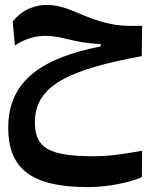

<svg xmlns="http://www.w3.org/2000/svg" viewBox="-20 -449 626 787"><path d="M340.8 317.9C423.3 317.9 511.7 298.8 561.5 277.3L562.5 168.9C502 179.2 438 191.4 364.3 191.4C180.2 191.4 123 157.2 123 52.2C123 -99.1 263.7 -164.1 561 -218.8L562.5 -343.3C492.2 -341.3 450.2 -343.8 388.7 -362.3C298.8 -389.2 250 -428.7 171.9 -428.7C124 -428.7 70.8 -410.6 32.2 -360.4L41 -262.2C75.2 -286.6 121.1 -302.2 167 -302.2C203.1 -302.2 233.9 -293.9 279.8 -283.2C328.1 -272.5 360.8 -270 392.6 -268.6V-258.8C160.6 -212.4 13.7 -124 13.7 74.7C13.7 251.5 121.1 317.9 340.8 317.9Z"/></svg>

Font: Cascadia Code PL SemiBold
Style: Regular
Weight: 600
Monospace: yes
Designer: Aaron Bell
Foundry: Saja Typeworks
Version: Version 2404.023